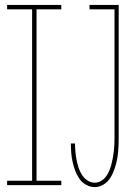

<svg xmlns="http://www.w3.org/2000/svg" viewBox="-20 -755 540 783"><path d="M9 0V-18H111V-717H9V-735H230V-717H129V-18H230V0ZM366 8Q348 8 331 -1.5Q314 -11 303.5 -26.5Q293 -42 286.5 -59.5Q280 -77 276 -95Q272 -113 270.5 -132Q269 -151 269 -169V-170H286V-169Q286 -153 287.5 -136.5Q289 -120 292 -104Q295 -88 300 -72.5Q305 -57 313.5 -43Q322 -29 336 -19.5Q350 -10 366 -10Q380 -10 392 -17Q404 -24 412.5 -35.5Q421 -47 426 -59.5Q431 -72 434.5 -85.5Q438 -99 440.5 -112.5Q443 -126 444.5 -140Q446 -154 446.5 -167.5Q447 -181 447 -195V-717H345V-735H464V-195Q464 -179 463.5 -163.5Q463 -148 461.5 -133Q460 -118 457 -102.5Q454 -87 449 -72Q444 -57 437.5 -43Q431 -29 420.5 -17.5Q410 -6 396 1Q382 8 366 8Z"/></svg>

Font: Iosevka Curly Thin
Style: Regular
Weight: 100
Monospace: yes
Designer: Belleve Invis
Foundry: Belleve Invis
Version: Version 22.1.2; ttfautohint (v1.8.4)